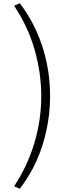

<svg xmlns="http://www.w3.org/2000/svg" viewBox="-20 -895 418 1175"><path d="M101 260Q194.5 139 240.5 -8.2Q286.5 -155.5 286.5 -307.5Q286.5 -466 238.5 -612.5Q190.5 -759 101 -875L66 -860Q151 -733.5 191.8 -590.5Q232.5 -447.5 232.5 -307Q232.5 -159.5 189.5 -17.2Q146.5 125 66 245Z"/></svg>

Font: Spartan Light
Style: Regular
Weight: 300
Designer: Matt Bailey, Mirko Velimirovic
Foundry: Matt Bailey
Version: Version 1.003; ttfautohint (v1.8.3)